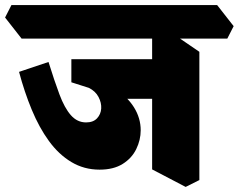

<svg xmlns="http://www.w3.org/2000/svg" viewBox="-85 -690 940 756"><path d="M307 -22Q246 -22 196 -52Q146 -82 107.5 -135Q69 -188 40 -258Q11 -328 -10 -407L106 -446Q129 -372 149 -318.5Q169 -265 194 -236.5Q219 -208 254 -208Q282 -208 297 -224Q312 -240 313.5 -262.5Q315 -285 303 -308Q291 -331 265 -344L196 -366V-411L233 -401Q311 -378 363.5 -344Q416 -310 442.5 -267.5Q469 -225 469 -177Q469 -139 451.5 -103Q434 -67 398 -44.5Q362 -22 307 -22ZM342 -301 196 -405V-457H568L561 -301ZM646 46 514 -23V-599L580 -568L700 -486V19ZM0 -538 -65 -621 -40 -670H770L835 -587L810 -538Z"/></svg>

Font: Eczar ExtraBold
Style: Regular
Weight: 800
Designer: Vaibhav Singh
Foundry: Rosetta Type Foundry
Version: Version 2.000